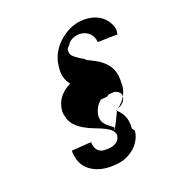

<svg xmlns="http://www.w3.org/2000/svg" viewBox="-126 -711 835 898"><g transform="rotate(-20 291.5 -261.5)"><path d="M228 -347C190 -329 159 -299 151 -256C148 -253 151 -247 149 -243C146 -228 152 -212 155 -200C169 -154 220 -128 270 -109C271 -109 278 -106 280 -105C302 -96 325 -86 338 -73C344 -67 354 -56 351 -41C345 -14 322 -1 290 0C278 0 273 1 263 -1C235 -7 226 -32 226 -56C223 -57 131 -49 129 -50C125 -38 130 -23 132 -11C142 41 193 82 271 83C297 83 327 81 349 71C394 53 431 16 437 -37C433 -42 429 -46 427 -52C431 -101 415 -131 387 -155C421 -175 448 -207 454 -254C454 -260 453 -268 454 -276C458 -363 399 -396 338 -424C335 -426 333 -429 331 -432C316 -440 305 -447 296 -454C280 -465 266 -476 272 -503C276 -509 280 -513 285 -518C297 -539 320 -550 349 -550C390 -548 414 -518 415 -486C418 -484 511 -489 514 -487C517 -501 518 -514 514 -525C500 -569 458 -609 382 -606C357 -605 336 -599 315 -589C271 -567 228 -528 212 -475C209 -467 207 -459 206 -449C198 -401 208 -370 228 -347ZM395 -161C395 -168 353 -68 345 -72C348 -76 351 -80 351 -85C326 -106 293 -120 301 -168C307 -196 321 -215 337 -228C346 -229 357 -229 367 -230C372 -233 377 -235 380 -238C392 -239 403 -240 410 -240C427 -233 443 -225 438 -200C431 -178 414 -166 395 -161Z"/></g></svg>

Font: Ugly Stick
Style: It
Weight: 400
Designer: Stig
Foundry: Cannot Into Space Fonts
Version: Version 0.99